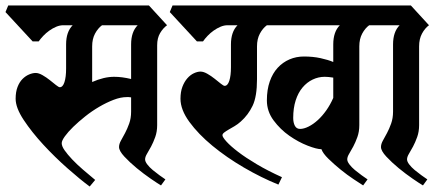

<svg xmlns="http://www.w3.org/2000/svg" viewBox="-38 -659 1612 700"><path d="M535 -203Q535 -179 528 -159.5Q521 -140 513 -125Q505 -110 498 -98.5Q491 -87 491 -78Q491 -70 499 -59.5Q507 -49 519 -39Q531 -29 543.5 -20Q556 -11 565 -5L549 17Q537 10 511.5 -7.5Q486 -25 460.5 -46Q435 -67 415.5 -88Q396 -109 396 -123Q396 -134 403 -146.5Q410 -159 418 -174Q426 -189 433 -208.5Q440 -228 440 -252V-304Q435 -305 431.5 -305Q428 -305 424 -305Q402 -305 376 -295Q350 -285 323.5 -269.5Q297 -254 272.5 -234.5Q248 -215 229 -196.5Q210 -178 198.5 -162Q187 -146 187 -137Q187 -126 197.5 -111Q208 -96 225 -78Q242 -60 264 -41Q286 -22 309 -3L289 21Q255 -4 208.5 -45Q162 -86 120 -131.5Q78 -177 48.5 -221.5Q19 -266 19 -299Q19 -324 26 -342Q33 -360 44 -371Q55 -382 68 -387.5Q81 -393 92 -393Q103 -393 117 -385Q131 -377 143.5 -367Q156 -357 166 -349Q176 -341 180 -341Q191 -341 197 -359.5Q203 -378 203 -409V-497Q203 -543 227 -567H193Q180 -567 167 -561.5Q154 -556 142 -547.5Q130 -539 120 -528.5Q110 -518 103 -508H81L-18 -615L-8 -639H505L571 -567Q556 -556 545.5 -538Q535 -520 535 -494ZM440 -497Q440 -543 464 -567H334Q319 -556 308.5 -536.5Q298 -517 298 -490V-360Q341 -379 378 -379Q393 -379 408 -377Q423 -375 440 -371Z M1177 -497Q1177 -543 1201 -567H935Q920 -556 909.5 -536.5Q899 -517 899 -490V-370Q899 -307 883 -273.5Q867 -240 840 -216Q829 -206 817 -199Q805 -192 795.5 -186.5Q786 -181 779.5 -176Q773 -171 773 -166Q773 -159 788 -142.5Q803 -126 830.5 -105Q858 -84 898.5 -60Q939 -36 990 -13L977 14Q915 -11 851.5 -48Q788 -85 736.5 -127.5Q685 -170 652.5 -214.5Q620 -259 620 -299Q620 -324 627 -342.5Q634 -361 645 -373.5Q656 -386 669 -392Q682 -398 693 -398Q704 -398 718 -390Q732 -382 744.5 -372Q757 -362 767 -354Q777 -346 781 -346Q792 -346 798 -364.5Q804 -383 804 -414V-497Q804 -543 828 -567H792Q779 -567 766 -561.5Q753 -556 741 -547.5Q729 -539 719 -528.5Q709 -518 702 -508H680L581 -615L591 -639H1242L1308 -567Q1293 -556 1282.5 -536.5Q1272 -517 1272 -490V-203Q1272 -179 1265 -159.5Q1258 -140 1250 -125Q1242 -110 1235 -98.5Q1228 -87 1228 -78Q1228 -70 1236 -59.5Q1244 -49 1256 -39Q1268 -29 1280.5 -20Q1293 -11 1302 -5L1286 17Q1275 10 1251.5 -5.5Q1228 -21 1204 -40.5Q1180 -60 1159.5 -80Q1139 -100 1134 -115Q1117 -115 1083.5 -128Q1050 -141 1017 -164Q984 -187 959.5 -220Q935 -253 935 -293Q935 -332 945.5 -362Q956 -392 974.5 -412Q993 -432 1017.5 -442.5Q1042 -453 1070 -453Q1103 -453 1130.5 -447Q1158 -441 1177 -433ZM1056 -189Q1070 -189 1087 -197.5Q1104 -206 1120.5 -221Q1137 -236 1151.5 -256.5Q1166 -277 1177 -302V-376Q1159 -379 1146 -379Q1123 -379 1102 -369Q1081 -359 1065 -340Q1049 -321 1040 -293Q1031 -265 1031 -229Q1031 -212 1037 -200.5Q1043 -189 1056 -189Z M1490 -203Q1490 -179 1483 -159.5Q1476 -140 1468 -125Q1460 -110 1453 -98.5Q1446 -87 1446 -78Q1446 -70 1454 -59.5Q1462 -49 1474 -39Q1486 -29 1498.5 -20Q1511 -11 1520 -5L1504 17Q1492 10 1466.5 -7.5Q1441 -25 1415.5 -46Q1390 -67 1370.5 -88Q1351 -109 1351 -123Q1351 -134 1358 -146.5Q1365 -159 1373 -174Q1381 -189 1388 -208.5Q1395 -228 1395 -252V-497Q1395 -543 1419 -567H1221L1199 -639H1460L1526 -567Q1511 -556 1500.5 -536.5Q1490 -517 1490 -490V-203Z"/></svg>

Font: Jaini
Style: Regular
Weight: 400
Designer: Girish Dalvi, Maithili Shingre
Foundry: Ek Type
Version: Version 1.001;PS 1.000;hotconv 16.6.51;makeotf.lib2.5.65220